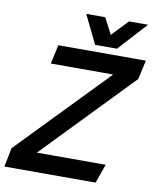

<svg xmlns="http://www.w3.org/2000/svg" viewBox="-126 -923 811 994"><g transform="rotate(10 279.0 -426.0)"><path d="M438 -567H110L132 -667H592L570 -567L119 -100H481L445 0H-34L-14 -100ZM571 -852 434 -702H319L246 -852H346L390 -767L471 -852Z"/></g></svg>

Font: Epunda Sans SemiBold
Style: Italic
Weight: 600
Italic angle: -12.0243°
Designer: Simon Atzbach
Foundry: typofactur
Version: Version 2.204; ttfautohint (v1.8.4.7-5d5b)